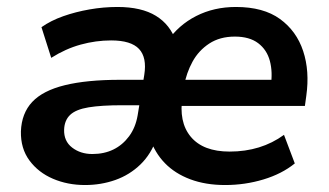

<svg xmlns="http://www.w3.org/2000/svg" viewBox="-20 -521 943 551"><path d="M224 10Q174 10 132 -8Q90 -26 64.5 -60.5Q39 -95 40 -144Q42 -196 72.5 -228.5Q103 -261 166 -276.5Q229 -292 325 -292H405L395 -219H331Q271 -219 234.5 -213Q198 -207 181.5 -191.5Q165 -176 164 -149Q163 -116 187 -97.5Q211 -79 245 -79Q279 -79 305.5 -92Q332 -105 350.5 -130Q369 -155 375 -190L394 -306Q402 -356 379 -380.5Q356 -405 299 -405Q255 -405 211.5 -393Q168 -381 127 -355L99 -443Q126 -462 161.5 -474.5Q197 -487 237 -494Q277 -501 317 -501Q386 -501 427.5 -475.5Q469 -450 485 -402H460Q492 -449 543 -475Q594 -501 657 -501Q736 -501 783.5 -466.5Q831 -432 850 -374.5Q869 -317 859 -246L855 -217H479L489 -292H776L757 -274Q763 -314 754.5 -346Q746 -378 721 -397Q696 -416 654 -416Q611 -416 580.5 -396Q550 -376 532.5 -344Q515 -312 508 -274L504 -245Q492 -171 527.5 -128.5Q563 -86 639 -86Q684 -86 723 -98Q762 -110 795 -134L826 -52Q789 -22 736 -6Q683 10 626 10Q570 10 526 -6.5Q482 -23 453 -53Q424 -83 410 -125H430Q414 -79 383 -49Q352 -19 311 -4.5Q270 10 224 10Z"/></svg>

Font: Nunito Sans 11pt
Style: Bold Italic
Weight: 700
Italic angle: -9°
Version: Version 3.101;gftools[0.9.27]